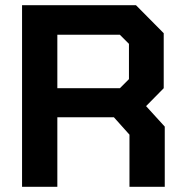

<svg xmlns="http://www.w3.org/2000/svg" viewBox="-20 -720 715 740"><path d="M615 -232V0H479V-201L419 -268H201V0H65V-700H504L611 -592V-380L543 -311ZM201 -380H442L477 -415V-551L442 -586H201Z"/></svg>

Font: Chakra Petch
Style: Bold
Weight: 700
Designer: Katatrad Aksorn Co.,Ltd.
Foundry: Cadson Demak Co.,Ltd.
Version: Version 1.000; ttfautohint (v1.6)